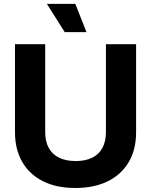

<svg xmlns="http://www.w3.org/2000/svg" viewBox="-20 -956 776 986"><path d="M367 9.4Q268.9 9.4 199.4 -26Q130 -61.4 93.5 -125.7Q57 -190 57 -277.1V-729H212.1V-277.6Q212.1 -228.6 230.9 -195.4Q249.7 -162.1 284.6 -145.6Q319.4 -129 368.4 -129Q420 -129 454.6 -146.6Q489.1 -164.1 506.6 -197.5Q524 -230.9 524 -277.6V-729H678.9V-277.1Q678.9 -187.1 640.8 -123.1Q602.7 -59 532.9 -24.8Q463 9.4 367 9.4ZM312.4 -790.9 220.9 -936.1H366.9L424.1 -790.9Z"/></svg>

Font: Mona Sans ExtraLight
Style: Regular
Weight: 200
Designer: Deni Anggara
Foundry: GitHub
Version: Version 2.000